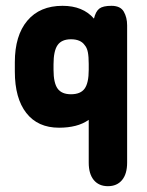

<svg xmlns="http://www.w3.org/2000/svg" viewBox="-20 -429 505 660"><path d="M285 -17V130Q285 169 302.5 190Q320 211 351 211Q382 211 399.5 190Q417 169 417 130V-342Q417 -369 405.5 -389Q394 -409 363 -409Q334 -409 321.5 -399.5Q309 -390 303 -365Q265 -409 195 -409Q117 -409 74 -358Q31 -307 31 -215V-183Q31 -91 70.5 -40.5Q110 10 183 10Q214 10 239.5 3.5Q265 -3 285 -17ZM164 -189V-208Q164 -254 178 -274Q192 -294 224 -294Q257 -294 271 -274Q279 -265 282 -249.5Q285 -234 285 -209V-189Q285 -144 271 -124.5Q257 -105 224 -105Q192 -105 178 -124.5Q164 -144 164 -189Z"/></svg>

Font: Beiruti ExtraBold
Style: Regular
Weight: 800
Designer: Arlette Boutros
Foundry: Boutros
Version: Version 1.41